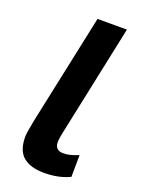

<svg xmlns="http://www.w3.org/2000/svg" viewBox="-139 -779 633 853"><g transform="rotate(20 178.0 -352.0)"><path d="M47 -113Q47 -130 59 -191L170 -714H309L197 -183Q191 -155 191 -140Q191 -101 230 -101Q247 -101 263 -105Q279 -109 302 -118L301 -15Q249 10 180 10Q116 10 81.5 -18.5Q47 -47 47 -113Z"/></g></svg>

Font: Noto Sans Display
Style: Bold Italic
Weight: 700
Italic angle: -12°
Designer: Monotype Design team
Foundry: Monotype Imaging Inc.
Version: Version 1.000